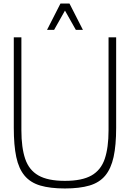

<svg xmlns="http://www.w3.org/2000/svg" viewBox="-20 -1055 735 1086"><path d="M347 11Q264 11 208 -5.5Q152 -22 119 -61.5Q86 -101 72 -167Q58 -233 58 -332V-844H101V-318Q101 -220 122.5 -156.5Q144 -93 197.5 -62.5Q251 -32 347 -32Q444 -32 497.5 -62.5Q551 -93 572.5 -156.5Q594 -220 594 -318V-844H637V-332Q637 -233 622.5 -167Q608 -101 575 -61.5Q542 -22 486 -5.5Q430 11 347 11ZM409 -886 325 -1035H373L449 -886ZM246 -886 322 -1035H370L286 -886Z"/></svg>

Font: Matangi Light
Style: Regular
Weight: 300
Designer: Prashant Pant
Foundry: The Graphic Ant
Version: Version 3.002